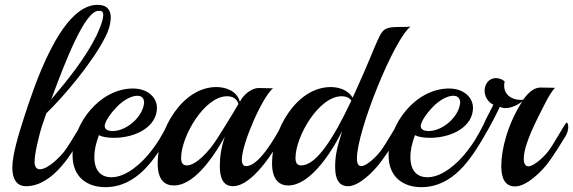

<svg xmlns="http://www.w3.org/2000/svg" viewBox="-20 -764 2370 794"><path d="M415 -610C426 -630 438 -663 438 -692C438 -720 425 -744 383 -744C228 -744 118 -396 79 -277C53 -197 31 -120 31 -70C31 -23 50 6 87 6C204 6 283 -142 318 -201C325 -213 328 -228 328 -239C328 -249 326 -255 322 -255C317 -255 271 -170 246 -138C229 -116 179 -64 145 -64C132 -64 123 -73 123 -94C122 -123 141 -206 156 -250L172 -296C239 -360 362 -504 415 -610ZM394 -719C403 -719 407 -712 407 -702C407 -675 383 -626 379 -617C333 -523 259 -432 192 -353C250 -511 331 -719 387 -719Z M677 -203C685 -216 688 -232 688 -244C688 -253 685 -260 682 -260C680 -260 678 -258 675 -253C644 -194 631 -172 604 -138C568 -91 503 -31 441 -31C391 -31 370 -66 370 -115C370 -142 377 -173 389 -205C402 -198 425 -194 451 -194C543 -194 629 -241 629 -318C629 -360 592 -398 530 -398C393 -398 280 -253 280 -122C280 -27 346 10 415 10C547 10 621 -107 677 -203ZM576 -339C571 -281 504 -222 445 -222C430 -222 413 -227 413 -242C413 -268 455 -314 465 -324C491 -350 523 -368 548 -368C569 -368 576 -354 576 -339Z M1149 -201C1156 -213 1159 -227 1159 -238C1159 -248 1157 -255 1153 -255C1151 -255 1149 -253 1146 -248C1114 -187 1049 -77 998 -77C986 -77 980 -86 980 -103C980 -170 1065 -363 1109 -399C1106 -399 1103 -399 1099 -399C1084 -399 1060 -400 1049 -400C1022 -400 987 -374 972 -343C959 -391 909 -404 875 -404C733 -404 632 -227 632 -89C632 -20 661 3 699 3C774 3 848 -89 910 -199C895 -156 889 -114 889 -77C889 -30 902 6 943 6C1024 6 1111 -137 1149 -201ZM966 -334C962 -327 936 -282 877 -189C843 -136 790 -80 753 -80C736 -80 729 -90 729 -111C729 -199 825 -366 919 -366C941 -366 959 -357 966 -334Z M1678 -654C1660 -651 1612 -655 1588 -649C1546 -638 1552 -610 1452 -390C1448 -382 1444 -371 1438 -360C1419 -394 1377 -404 1348 -404C1206 -404 1105 -227 1105 -89C1105 -21 1135 3 1172 3C1258 3 1344 -120 1395 -222C1371 -147 1366 -115 1366 -73C1366 -28 1379 6 1419 6C1466 6 1525 -55 1553 -92C1590 -142 1635 -206 1636 -238C1636 -249 1633 -257 1629 -257C1625 -257 1577 -169 1553 -138C1542 -123 1498 -77 1474 -77C1463 -77 1456 -86 1456 -109C1456 -223 1610 -604 1678 -654ZM1433 -348C1355 -182 1285 -80 1226 -80C1209 -80 1202 -90 1202 -111C1202 -199 1298 -366 1393 -366C1409 -366 1424 -361 1433 -348Z M1984 -203C1992 -216 1995 -232 1995 -244C1995 -253 1992 -260 1989 -260C1987 -260 1985 -258 1982 -253C1951 -194 1938 -172 1911 -138C1875 -91 1810 -31 1748 -31C1698 -31 1677 -66 1677 -115C1677 -142 1684 -173 1696 -205C1709 -198 1732 -194 1758 -194C1850 -194 1936 -241 1936 -318C1936 -360 1899 -398 1837 -398C1700 -398 1587 -253 1587 -122C1587 -27 1653 10 1722 10C1854 10 1928 -107 1984 -203ZM1883 -339C1878 -281 1811 -222 1752 -222C1737 -222 1720 -227 1720 -242C1720 -268 1762 -314 1772 -324C1798 -350 1830 -368 1855 -368C1876 -368 1883 -354 1883 -339Z M2320 -203C2327 -215 2330 -229 2330 -239C2330 -249 2327 -257 2323 -257C2318 -257 2271 -169 2247 -138C2218 -102 2183 -77 2166 -76C2153 -76 2146 -88 2146 -106C2146 -167 2196 -262 2236 -340C2243 -354 2264 -392 2276 -401C2273 -401 2270 -401 2266 -401C2251 -401 2226 -402 2215 -402C2187 -402 2163 -379 2144 -352C2140 -351 2136 -351 2132 -351C2097 -351 2065 -372 2065 -409C2065 -415 2065 -421 2067 -427C2059 -435 2045 -441 2031 -441C2000 -441 1984 -414 1984 -389C1984 -367 1996 -343 2020 -331C2016 -319 1965 -233 1965 -201C1965 -190 1967 -182 1970 -182C1971 -182 1972 -183 1973 -185C2013 -250 2036 -300 2047 -322C2054 -319 2062 -317 2070 -317C2094 -317 2120 -329 2140 -345C2079 -250 2053 -147 2053 -77C2053 -23 2071 7 2110 7C2158 7 2220 -55 2247 -91C2274 -128 2300 -170 2320 -203Z"/></svg>

Font: Playball
Style: Regular
Weight: 400
Designer: Robert E. Leuschke
Foundry: Robert E. Leuschke
Version: Version 1.001